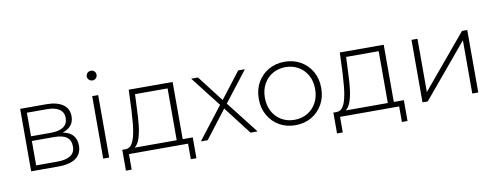

<svg xmlns="http://www.w3.org/2000/svg" viewBox="-68 -1090 4088 1580"><g transform="rotate(-10 1976.0 -300.0)"><path d="M108 0V-522H328Q414 -522 464 -488Q514 -454 514 -389Q514 -342 488.5 -312Q463 -282 418 -269Q477 -258 504.5 -225.5Q532 -193 532 -140Q532 -73 483 -36.5Q434 0 334 0ZM157 -41H333Q406 -41 444 -65.5Q482 -90 482 -142Q482 -195 448 -220Q414 -245 341 -245H157ZM157 -284H325Q391 -284 427.5 -309Q464 -334 464 -383Q464 -432 427.5 -456.5Q391 -481 325 -481H157Z M710 0V-522H760V0ZM735 -649Q718 -649 706 -661Q694 -673 694 -689Q694 -706 706 -718Q718 -730 735 -730Q752 -730 764 -718.5Q776 -707 776 -690Q776 -673 764.5 -661Q753 -649 735 -649Z M877 130V-44H908Q938 -46 956 -72.5Q974 -99 984.5 -142.5Q995 -186 1000 -239.5Q1005 -293 1008 -350L1015 -522H1382V-44H1466V130H1419V0H925V130ZM1332 -44V-477H1060L1054 -347Q1052 -283 1045.5 -221Q1039 -159 1023.5 -111.5Q1008 -64 980 -44Z M1526 0 1734 -269 1537 -522H1594L1762 -304L1930 -522H1986L1790 -269L2000 0H1941L1762 -233L1583 0Z M2317 4Q2242 4 2183 -30Q2124 -64 2090 -124Q2056 -184 2056 -261Q2056 -339 2090 -398.5Q2124 -458 2183 -492Q2242 -526 2317 -526Q2392 -526 2451 -492Q2510 -458 2544 -398.5Q2578 -339 2578 -261Q2578 -184 2544 -124Q2510 -64 2451 -30Q2392 4 2317 4ZM2317 -41Q2377 -41 2424.5 -68.5Q2472 -96 2499.5 -146Q2527 -196 2527 -261Q2527 -327 2499.5 -376.5Q2472 -426 2424.5 -453.5Q2377 -481 2317 -481Q2257 -481 2209.5 -453.5Q2162 -426 2134.5 -376.5Q2107 -327 2107 -261Q2107 -196 2134.5 -146Q2162 -96 2209.5 -68.5Q2257 -41 2317 -41Z M2641 130V-44H2672Q2702 -46 2720 -72.5Q2738 -99 2748.5 -142.5Q2759 -186 2764 -239.5Q2769 -293 2772 -350L2779 -522H3146V-44H3230V130H3183V0H2689V130ZM3096 -44V-477H2824L2818 -347Q2816 -283 2809.5 -221Q2803 -159 2787.5 -111.5Q2772 -64 2744 -44Z M3378 0V-522H3428V-77L3800 -522H3844V0H3794V-445L3422 0Z"/></g></svg>

Font: Montserrat Light
Style: Regular
Weight: 300
Designer: Julieta Ulanovsky
Foundry: Julieta Ulanovsky
Version: Version 9.000; ttfautohint (v1.8.4.7-5d5b)